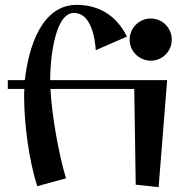

<svg xmlns="http://www.w3.org/2000/svg" viewBox="-20 -739 754 788"><path d="M666 -410H186V-417C186 -473 199 -686 284 -686C353 -686 370 -584 373 -533L501 -589C453 -684 377 -719 294 -719C149 -719 96 -540 82 -410H12V-374H80C79 -363 79 -351 79 -342C79 -232 99 -78 133 25L251 -7C222 -103 193 -260 187 -374H531L537 19L631 29ZM685 -576C685 -624 647 -663 599 -663C551 -663 512 -624 512 -576C512 -529 551 -490 599 -490C647 -490 685 -529 685 -576Z"/></svg>

Font: Original Surfer
Style: Regular
Weight: 400
Designer: Astigmatic (AOETI)
Foundry: Astigmatic (AOETI)
Version: Version 1.001